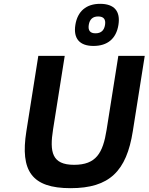

<svg xmlns="http://www.w3.org/2000/svg" viewBox="-20 -968 776 1003"><path d="M366.9 -107C251.3 -107 238.5 -173.7 257.2 -292L318.1 -676H180.1L117.7 -282C84.8 -74.8 145.8 15 348.6 15C552.7 15 640.8 -74.6 673.7 -282L736.1 -676H598.1L536.9 -290C517.6 -167.9 481.8 -107 366.9 -107ZM503.1 -948C430.5 -948 385 -909.2 373.7 -838C362.5 -767.1 395.3 -728 468.3 -728C541 -728 587.2 -765.5 598.7 -838C610 -909.4 577 -948 503.1 -948ZM528.7 -838C524.1 -808.7 507.4 -794 478.8 -794C450.8 -794 439.1 -808.7 443.7 -838C448.4 -867.3 464.7 -882 492.7 -882C521.4 -882 533.4 -867.3 528.7 -838Z"/></svg>

Font: Fog Sans
Style: It
Weight: 700
Foundry: Intel Corporation
Version: Version 1.00